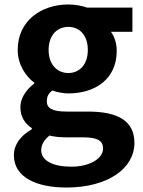

<svg xmlns="http://www.w3.org/2000/svg" viewBox="-20 -594 637 857"><path d="M276 243C463 243 580 157 580 44C580 -54 507 -96 372 -96H277C211 -96 189 -112 189 -142C189 -164 197 -177 213 -190C237 -182 263 -177 285 -177C405 -177 501 -241 501 -367C501 -402 490 -433 475 -452H571V-560H369C346 -568 316 -574 285 -574C166 -574 59 -503 59 -371C59 -306 95 -253 133 -225V-221C100 -197 71 -158 71 -116C71 -70 93 -41 122 -22V-17C71 12 42 52 42 99C42 198 144 243 276 243ZM285 -268C236 -268 197 -305 197 -371C197 -437 235 -474 285 -474C335 -474 372 -437 372 -371C372 -305 334 -268 285 -268ZM298 150C216 150 164 123 164 76C164 53 176 31 201 11C221 16 245 19 279 19H347C407 19 440 29 440 69C440 113 382 150 298 150Z"/></svg>

Font: Noto Sans CJK JP Bold
Style: Regular
Weight: 700
Designer: Ryoko NISHIZUKA (kana & ideographs); Paul D. Hunt (Latin, Greek & Cyrillic); Wenlong ZHANG (bopomofo); Sandoll Communica
Foundry: Adobe Systems Incorporated
Version: Version 1.004;PS 1.004;hotconv 1.0.82;makeotf.lib2.5.63406